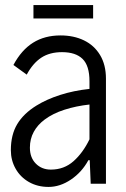

<svg xmlns="http://www.w3.org/2000/svg" viewBox="-20 -735 506 768"><path d="M403.8 -420.4V0H342.8L338.9 -94.2H333.5Q307.6 -46.4 263.9 -16.8Q220.2 12.7 174.3 12.7Q130.4 12.7 95.9 -6.8Q61.5 -26.4 42.5 -60.1Q23.4 -93.8 23.4 -134.3Q23.4 -195.8 48.8 -238.3Q74.2 -280.8 125.5 -312.5Q166.5 -337.9 220.5 -355.2Q274.4 -372.6 337.9 -379.4V-410.2Q337.9 -472.2 310.3 -499.3Q282.7 -526.4 228 -526.4Q178.7 -526.4 145 -504.2Q111.3 -481.9 86.9 -436.5L33.7 -475.1Q65.9 -535.2 112.3 -564.2Q158.7 -593.3 222.2 -593.3Q274.9 -593.3 315.9 -573.5Q356.9 -553.7 380.4 -514.6Q403.8 -475.6 403.8 -420.4ZM337.9 -177.7V-316.9Q284.2 -311 237.8 -296.1Q191.4 -281.2 158.7 -256.8Q130.4 -235.8 115 -207.5Q99.6 -179.2 99.6 -144.5Q99.6 -104.5 123.3 -80.6Q147 -56.6 183.6 -56.6Q236.3 -56.6 274.2 -90.3Q312 -124 337.9 -177.7ZM113.8 -714.8H352.5V-661.1H113.8Z"/></svg>

Font: Decalotype Light
Style: Regular
Weight: 300
Designer: Alfredo Marco Pradil
Foundry: Alfredo Marco Pradil
Version: Version 1.0